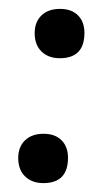

<svg xmlns="http://www.w3.org/2000/svg" viewBox="-20 -404 247 432"><path d="M77.6 8Q52 8 36.5 -7Q21 -22 21 -48.5Q21 -73.5 36.3 -88.3Q51.7 -103 78 -103Q104 -103 118.5 -88.4Q133 -73.8 133 -49Q133 8 77.6 8ZM114.6 -273Q89 -273 73.5 -288Q58 -303 58 -329.5Q58 -354.5 73.3 -369.3Q88.7 -384 115 -384Q141 -384 155.5 -369.4Q170 -354.8 170 -330Q170 -273 114.6 -273Z"/></svg>

Font: Cormorant Light
Style: Italic
Weight: 300
Italic angle: -10°
Designer: Christian Thalmann (Catharsis Fonts)
Foundry: Catharsis Fonts
Version: Version 4.000